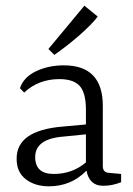

<svg xmlns="http://www.w3.org/2000/svg" viewBox="-20 -654 473 682"><path d="M172.9 -459 151.9 -480 279.8 -633.8 327.1 -595.2Q307.1 -568.4 261.7 -528.3Q215.8 -488.8 172.9 -459ZM153.8 7.8Q104 7.8 71.3 -17.6Q38.6 -43 39.1 -90.8Q39.1 -189.9 199.2 -204.1L285.2 -211.9V-264.2Q285.2 -324.2 263.2 -348.6Q241.2 -373 190.9 -373Q116.7 -373 65.9 -325.2L50.8 -340.8Q64 -379.9 107.9 -400.9Q151.9 -421.9 207 -421.9Q345.2 -421.9 345.2 -277.8V-64Q345.2 -41 367.2 -40L410.2 -36.1V-6.8Q377.9 6.3 346.2 5.9Q297.4 5.9 287.1 -47.9Q232.9 7.8 153.8 7.8ZM105 -96.2Q105 -36.1 170.9 -36.1Q236.8 -36.1 285.2 -77.1V-176.8L206.1 -168.9Q105 -161.1 105 -96.2Z"/></svg>

Font: Yrsa-Light
Style: Regular
Weight: 300
Designer: Anna Giedrys (Yrsa+Rasa design), David Brezina (Yrsa art-direction, Rasa art-direction, design)
Foundry: Rosetta Type Foundry
Version: Version 1.001;PS 1.1;hotconv 1.0.88;makeotf.lib2.5.647800